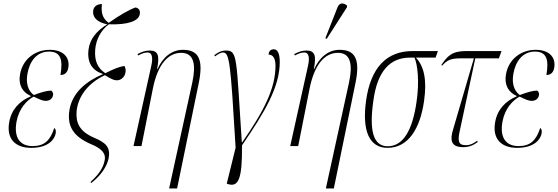

<svg xmlns="http://www.w3.org/2000/svg" viewBox="-20 -824 3148 1083"><path d="M156 10C254 10 288 -39 294 -71C297 -88 293 -98 286 -102C263 -31 230 0 164 0C94 0 57 -46 73 -137C87 -213 132 -259 170 -279C205 -262 221 -255 239 -255C262 -255 276 -270 279 -286C282 -301 274 -309 269 -313C246 -313 213 -304 171 -288C155 -300 121 -331 135 -409C147 -479 188 -533 256 -533C322 -533 336 -489 321 -401C347 -401 361 -417 365 -441C375 -494 344 -543 260 -543C183 -543 109 -495 93 -405C82 -344 108 -303 153 -283V-280C91 -255 44 -206 32 -135C15 -41 66 10 156 10Z M495 208C550 166 583 114 592 72C606 5 575 -20 509 -48C428 -83 407 -132 412 -196C420 -280 477 -356 572 -400C609 -377 623 -371 640 -371C660 -371 682 -387 687 -412C691 -428 688 -440 682 -452C654 -448 623 -436 574 -411C531 -440 512 -479 517 -545C522 -603 550 -654 594 -687C700 -683 766 -705 769 -748C771 -766 763 -777 745 -782C707 -769 656 -739 593 -695C555 -722 550 -758 555 -801C529 -801 506 -789 505 -757C504 -721 536 -696 585 -687C525 -650 486 -604 479 -542C471 -470 501 -426 560 -407L559 -405C471 -368 381 -301 370 -190C362 -117 388 -56 493 -11C549 12 580 39 570 82C562 123 538 159 490 203Z M934 239H979L1102 -360C1127 -486 1102 -543 1012 -543C950 -543 899 -503 868 -434H866C881 -510 873 -539 824 -539C801 -539 780 -532 756 -519L759 -511C784 -525 801 -528 813 -528C838 -528 844 -499 833 -451L733 0H778L842 -323C870 -464 930 -526 1002 -526C1075 -526 1086 -459 1065 -360Z M1268 215C1324 231 1347 188 1345 -4C1473 -191 1558 -333 1558 -474C1558 -523 1545 -546 1525 -546C1509 -546 1496 -538 1495 -516C1517 -516 1534 -499 1534 -453C1534 -326 1469 -198 1346 -21H1344C1312 -503 1321 -539 1254 -539C1228 -539 1209 -528 1189 -513L1193 -506C1210 -519 1226 -528 1237 -528C1275 -528 1280 -476 1309 9L1259 212Z M1823 -605 1937 -783 1938 -792C1920 -808 1896 -812 1884 -783L1815 -608ZM1818 239H1863L1986 -360C2011 -486 1986 -543 1896 -543C1834 -543 1783 -503 1752 -434H1750C1765 -510 1757 -539 1708 -539C1685 -539 1664 -532 1640 -519L1643 -511C1668 -525 1685 -528 1697 -528C1722 -528 1728 -499 1717 -451L1617 0H1662L1726 -323C1754 -464 1814 -526 1886 -526C1959 -526 1970 -459 1949 -360Z M2166 10C2282 10 2350 -97 2372 -255C2389 -373 2372 -450 2326 -499H2437L2450 -536H2307C2161 -536 2071 -443 2045 -257C2021 -86 2063 10 2166 10ZM2167 1C2087 1 2061 -83 2086 -256C2108 -420 2178 -499 2292 -499H2318C2336 -458 2346 -362 2330 -253C2307 -87 2253 1 2167 1Z M2592 6C2625 6 2648 -3 2675 -23L2671 -30C2657 -19 2635 -5 2608 -5C2570 -5 2559 -22 2573 -84L2661 -495H2794L2809 -536H2608C2527 -536 2503 -506 2469 -457L2474 -454C2505 -487 2522 -495 2587 -495H2653L2537 -98C2518 -38 2520 6 2592 6Z M2897 10C2995 10 3029 -39 3035 -71C3038 -88 3034 -98 3027 -102C3004 -31 2971 0 2905 0C2835 0 2798 -46 2814 -137C2828 -213 2873 -259 2911 -279C2946 -262 2962 -255 2980 -255C3003 -255 3017 -270 3020 -286C3023 -301 3015 -309 3010 -313C2987 -313 2954 -304 2912 -288C2896 -300 2862 -331 2876 -409C2888 -479 2929 -533 2997 -533C3063 -533 3077 -489 3062 -401C3088 -401 3102 -417 3106 -441C3116 -494 3085 -543 3001 -543C2924 -543 2850 -495 2834 -405C2823 -344 2849 -303 2894 -283V-280C2832 -255 2785 -206 2773 -135C2756 -41 2807 10 2897 10Z"/></svg>

Font: Noto Serif Display ExtraCondensed ExtraLight
Style: Italic
Weight: 200
Width: 2
Italic angle: -12°
Designer: Monotype Design Team
Foundry: Monotype Imaging Inc.
Version: Version 2.009